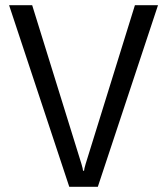

<svg xmlns="http://www.w3.org/2000/svg" viewBox="-20 -720 644 740"><path d="M300 -62H304Q304 -68 310 -88L500 -700H589L357 0H247L15 -700H104L294 -88Q300 -68 300 -62Z"/></svg>

Font: Electrolize
Style: Regular
Weight: 400
Designer: Valery Zaveryaev
Foundry: Cyreal (www.cyreal.org)
Version: Version 1.002